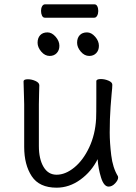

<svg xmlns="http://www.w3.org/2000/svg" viewBox="-20 -851 630 889"><path d="M497 -418Q496 -409 492 -356.5Q488 -304 488 -237Q488 -191 495 -132.5Q502 -74 526 -35Q527 -33 527 -29Q527 -17 513 -2Q499 13 483 13Q461 13 448 -28.5Q435 -70 432 -114Q404 -57 352.5 -19.5Q301 18 242 18Q162 18 127 -35Q92 -88 92 -171V-368L91 -406L89 -474Q89 -484 109 -484Q127 -484 144.5 -476Q162 -468 162 -456Q162 -435 161 -419L160 -368V-175Q160 -115 181.5 -78.5Q203 -42 242 -42Q283 -42 324 -75.5Q365 -109 393 -168.5Q421 -228 425 -301Q426 -322 426 -395V-475Q426 -485 447 -485Q465 -485 482.5 -477.5Q500 -470 500 -459V-457Q500 -445 497 -418ZM337 -653Q337 -675 349 -688Q361 -701 383 -701Q403 -701 420.5 -681Q438 -661 438 -639Q438 -618 425.5 -605Q413 -592 393 -592Q371 -592 354 -612Q337 -632 337 -653ZM154 -653Q154 -675 166 -688Q178 -701 200 -701Q220 -701 237.5 -681Q255 -661 255 -639Q255 -618 242.5 -605Q230 -592 210 -592Q188 -592 171 -612Q154 -632 154 -653ZM170 -801Q170 -813 175 -822Q180 -831 189 -831H417Q426 -831 430.5 -822Q435 -813 435 -800Q435 -788 430 -778.5Q425 -769 416 -769H188Q179 -769 174.5 -778.5Q170 -788 170 -801Z"/></svg>

Font: Fusion Kai T
Style: Regular
Weight: 400
Designer: Fontworks Inc.
Version: Version 24.134;May 13, 2024